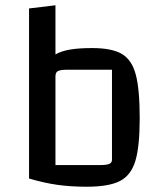

<svg xmlns="http://www.w3.org/2000/svg" viewBox="-20 -697 609 727"><path d="M509 -250Q509 -142 492.5 -87.5Q476 -33 434 -11.5Q392 10 309 10H308Q248 10 198 3Q148 -4 90 -21V-665L190 -677V-491Q213 -504 246 -509.5Q279 -515 329 -515Q403 -515 441 -493Q479 -471 494 -415Q509 -359 509 -250ZM404 -433H236Q209 -433 199.5 -428Q190 -423 190 -408V-72H358Q384 -72 394 -76.5Q404 -81 404 -92Z"/></svg>

Font: Changa
Style: Regular
Weight: 400
Designer: Eduardo Rodriguez Tunni
Foundry: Eduardo Rodriguez Tunni
Version: Version 2.002; ttfautohint (v1.5.10-5e6f)